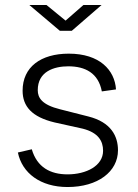

<svg xmlns="http://www.w3.org/2000/svg" viewBox="-20 -743 556 773"><path d="M316 -723 244 -660 167 -723H98L221 -619H269L389 -723ZM252 10C374 10 455 -52 455 -138C455 -195 427 -251 336 -274L222 -303C149 -321 132 -349 132 -380C132 -455 197 -476 255 -476C323 -476 376 -449 390 -375L447 -383C442 -461 381 -527 257 -527C144 -527 71 -473 71 -378C71 -315 108 -272 200 -250L313 -225C376 -209 395 -175 395 -136C395 -75 327 -41 252 -41C182 -41 129 -70 108 -142L52 -129C69 -46 143 10 252 10Z"/></svg>

Font: United Sans ExtraLight
Style: Regular
Weight: 200
Designer: Pablo Impallari, Rodrigo Fuenzalida (Modified by Dan O. Williams)
Version: Version 1.000;PS 001.000;hotconv 1.0.88;makeotf.lib2.5.64775